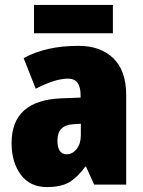

<svg xmlns="http://www.w3.org/2000/svg" viewBox="-20 -749 581 779"><path d="M308 -247V-201Q308 -166 291 -144.5Q274 -123 251 -123Q213 -123 213 -179Q213 -241 277 -245ZM299 -563Q165 -563 76 -513L125 -389Q204 -430 256 -430Q307 -430 307 -363V-353L229 -350Q27 -342 27 -169Q27 -90 64.5 -40Q102 10 170 10Q228 10 261.5 -10Q295 -30 326 -73H329L362 0H492V-363Q492 -462 440 -512.5Q388 -563 299 -563ZM438 -729V-614H118V-729Z"/></svg>

Font: Noto Sans Display SemiCondensed Black
Style: Regular
Weight: 900
Width: 4
Designer: Monotype Design Team
Foundry: Monotype Imaging Inc.
Version: Version 1.900